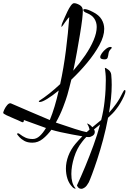

<svg xmlns="http://www.w3.org/2000/svg" viewBox="-143 -766 806 1203"><path d="M60 128Q29 128 9 116.5Q-11 105 -21.5 93Q-32 81 -34 78Q-36 76 -36 74Q-36 69 -30 69Q-25 69 -14 78Q-3 87 16 96Q35 105 62 105Q85 105 105.5 86.5Q126 68 145 36L7 -14Q6 -11 5.5 -5.5Q5 0 -1 0Q-4 0 -10 -3Q-28 -12 -55 -23Q-82 -34 -102.5 -44Q-123 -54 -123 -59Q-122 -67 -115 -81.5Q-108 -96 -98 -107.5Q-88 -119 -79 -119Q-77 -119 -76 -118.5Q-75 -118 -74 -118Q-14 -92 47.5 -65.5Q109 -39 169 -14Q201 -91 225 -199Q185 -166 153 -146.5Q121 -127 107 -127Q100 -127 100 -130Q100 -132 102 -134Q132 -153 166 -180Q200 -207 234 -239Q256 -340 270 -450.5Q284 -561 291 -658Q289 -658 281.5 -649Q274 -640 265.5 -627.5Q257 -615 250.5 -606Q244 -597 243 -597Q242 -597 242 -600Q242 -611 248 -624Q252 -633 260.5 -652.5Q269 -672 279.5 -694Q290 -716 301 -731Q312 -746 321 -746Q336 -746 356 -734.5Q376 -723 376 -700Q376 -690 375 -676.5Q374 -663 372 -645Q367 -604 358 -550Q349 -496 338.5 -437.5Q328 -379 316 -323Q357 -370 390.5 -419Q424 -468 443.5 -514Q463 -560 463 -597Q463 -626 448.5 -648.5Q434 -671 402 -684Q379 -692 379 -704Q379 -709 388 -709Q395 -709 407.5 -705Q420 -701 439 -691Q477 -672 493.5 -644.5Q510 -617 510 -585Q510 -539 480 -484Q450 -429 403 -372.5Q356 -316 304 -267Q297 -240 291 -215.5Q285 -191 279 -171Q271 -143 252.5 -94.5Q234 -46 207 2Q274 25 325.5 41.5Q377 58 400 62Q409 54 418 46Q416 36 412 26Q408 16 406 14Q403 11 403 9Q403 9 403.5 8.5Q404 8 405 8Q407 8 409 10Q424 17 436 31Q450 19 464 8Q478 -3 491 -14Q506 -73 512 -129Q517 -173 518.5 -206Q520 -239 520 -264Q520 -289 518 -307Q516 -325 514 -340Q514 -341 515 -341Q520 -341 536 -329Q552 -317 554 -298Q557 -268 557 -234Q557 -194 552.5 -150Q548 -106 540 -60Q563 -85 585.5 -116.5Q608 -148 628 -190Q634 -202 639 -202Q643 -202 643 -195Q643 -184 633.5 -163Q624 -142 611 -120Q598 -98 585 -82Q574 -67 561 -54Q548 -41 534 -28Q521 42 503 109Q485 176 466.5 232Q448 288 433.5 326.5Q419 365 413 377Q401 399 389 408Q377 417 366 417Q348 417 339 396Q365 340 391.5 276Q418 212 442.5 145Q467 78 484 14Q475 21 465.5 29Q456 37 446 45Q451 53 451 60Q451 76 437.5 84.5Q424 93 413 93Q409 93 398 92Q384 106 372 122Q339 163 321.5 219.5Q304 276 304 324Q304 382 328 411Q331 414 331 415Q331 415 330.5 415.5Q330 416 329 416Q325 416 319.5 413Q314 410 309 404Q289 383 279.5 353.5Q270 324 270 290Q270 251 285 211Q300 171 329 136Q340 123 351 111Q362 99 373 88Q345 83 308.5 76.5Q272 70 237 62Q202 54 179 47Q154 81 124.5 104.5Q95 128 60 128ZM512 -394Q500 -394 491 -398Q485 -401 485 -408Q485 -418 495.5 -433Q506 -448 521.5 -460Q537 -472 550 -472Q557 -472 557 -467Q557 -463 550 -457Q539 -446 537 -431Q535 -416 531.5 -405Q528 -394 512 -394Z"/></svg>

Font: Comforter
Style: Regular
Weight: 400
Designer: Robert E. Leuschke
Foundry: Robert E. Leuschke
Version: Version 1.013; ttfautohint (v1.8.3)